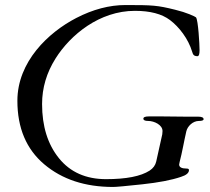

<svg xmlns="http://www.w3.org/2000/svg" viewBox="-20 -729 833 762"><path d="M625 -209C625 -204.3 624.7 -200 624 -196L600 -88C596.7 -73.3 588 -61.3 574 -52C538.7 -29.3 481 -18 401 -18C321 -18 258.7 -45.7 214 -101C169.3 -156.3 147 -228 147 -316C147 -380 164.8 -440.3 200.5 -497C259.7 -591 374.8 -686 515.5 -686C575.8 -686 622.2 -673.8 654.5 -649.5C690.9 -622.1 727.1 -575.2 742.5 -524C745.9 -512.6 748.6 -506 764 -506C769.3 -506 772 -514 772 -530C772 -552.7 766.7 -647.5 758 -660C756 -662 747.3 -666.2 732 -672.5C716.7 -678.8 697.5 -684.8 674.5 -690.5C604.4 -707.8 586.8 -709 478 -709C414 -709 348.8 -691.8 282.5 -657.5C172 -600.3 49 -484.3 49 -329C49 -221 84.5 -137 155.5 -77C226.5 -17 317.7 13 429 13C441 13 479.5 9.5 544.5 2.5C609.5 -4.5 660.7 -14.3 698 -27C719.3 -33.7 730 -42.7 730 -54C730 -58 727 -60 721 -60C701 -60 691 -65.3 691 -76C691 -78 691.7 -81.5 693 -86.5C703.1 -124.4 710.5 -169.6 719.5 -208C724.1 -227.7 745 -249 769.5 -249C781.8 -249 788 -251.3 788 -256C788 -262.7 780.7 -266 766 -266H717L621 -267H571C556.3 -267 549 -264 549 -258C549 -252 555.3 -249 568 -249C592.2 -249 625 -233.3 625 -209Z"/></svg>

Font: fbb
Style: Italic
Weight: 400
Italic angle: -12°
Designer: David J. Perry, Michael Sharpe
Version: Version 0.991